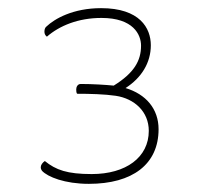

<svg xmlns="http://www.w3.org/2000/svg" viewBox="-20 -730 489 471"><path d="M288 -514C327 -539 350 -576 350 -619C350 -661 323 -710 228 -710C159 -710 114 -684 94 -665C91 -663 89 -658 89 -653C89 -648 90 -644 95 -640C126 -667 172 -686 229 -686C307 -686 326 -645 326 -618C326 -581 309 -551 259 -520C239 -522 206 -524 178 -524C170 -524 167 -516 167 -511C167 -508 167 -503 169 -500C200 -500 237 -499 264 -495C310 -488 345 -456 345 -409C345 -344 289 -303 205 -303C145 -303 117 -313 90 -335C84 -331 80 -325 80 -320C80 -316 81 -314 83 -311C97 -296 139 -279 198 -279C305 -279 369 -327 369 -413C369 -463 338 -499 288 -514Z"/></svg>

Font: Yanone Kaffeesatz Extra Light
Style: Regular
Weight: 200
Designer: Yanone (Cyrillic: Daniel Pouzeot & Huerta Tipografica)
Foundry: Yanone
Version: Version 1.100;PS 001.100;hotconv 1.0.70;makeotf.lib2.5.58329